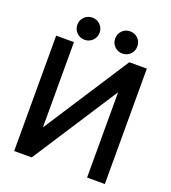

<svg xmlns="http://www.w3.org/2000/svg" viewBox="-158 -1013 1007 1130"><g transform="rotate(20 345.5 -448.0)"><path d="M519.5 -722.7H629.4V0H518.1V-534.2L171.4 0H61.5V-722.7H172.9V-188.5ZM393.6 -826.2Q393.6 -855.5 413.6 -875.5Q433.6 -895.5 462.9 -895.5Q492.2 -895.5 512.2 -875.5Q532.2 -855.5 532.2 -826.2Q532.2 -796.9 512.2 -776.9Q492.2 -756.8 462.9 -756.8Q433.6 -756.8 413.6 -776.9Q393.6 -796.9 393.6 -826.2ZM156.7 -826.2Q156.7 -855.5 177 -875.5Q197.3 -895.5 226.6 -895.5Q255.4 -895.5 275.6 -875.5Q295.9 -855.5 295.9 -826.2Q295.9 -796.9 275.6 -776.9Q255.4 -756.8 226.6 -756.8Q197.3 -756.8 177 -776.9Q156.7 -796.9 156.7 -826.2Z"/></g></svg>

Font: Giphurs Medium
Style: Regular
Weight: 500
Version: Version 0.920; ttfautohint (v1.8.4.7-5d5b)